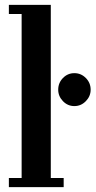

<svg xmlns="http://www.w3.org/2000/svg" viewBox="-20 -770 393 790"><path d="M16.5 0V-37.5H69V-712.5H16.5V-750H189V-37.5H242V0ZM286 -333.5Q258.5 -333.5 239 -353.8Q219.5 -374 219.5 -401Q219.5 -429 239 -449Q258.5 -469 286 -469Q313.5 -469 333.2 -449Q353 -429 353 -401Q353 -374 333.2 -353.8Q313.5 -333.5 286 -333.5Z"/></svg>

Font: Imbue Thin 10pt
Style: Bold
Weight: 700
Version: Version 1.102